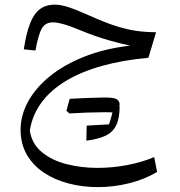

<svg xmlns="http://www.w3.org/2000/svg" viewBox="-20 -442 762 813"><path d="M486.7 6.6Q478.9 12.6 471.5 18.7Q464.2 24.8 456.7 31.8Q453.8 44.9 449.9 58.2Q446.1 71.4 441.9 84.6Q405.9 86.5 385.8 87.7Q365.6 89 347 90Q346.7 106.3 346.3 122.2Q345.9 138.1 345.7 153.6Q395 147.6 426.3 132.9Q457.6 118.3 472.1 88.2Q486.7 58.2 486.7 6.6ZM261.3 26.7Q264.4 29.6 267.4 32.5Q270.3 35.4 273.5 38.3Q316.6 35.7 349.4 34.7Q382.1 33.6 428.4 33.1Q449 33.6 457.8 34Q466.6 34.4 470.6 35Q475.8 26.7 479.6 17.8Q483.4 8.8 486.7 2.2Q486.7 -9.7 480.5 -16.6Q474.3 -23.5 461.6 -26.3Q449 -29.1 429.7 -29.1Q387.4 -15.9 346.1 -2.1Q304.8 11.7 261.3 26.7ZM273.5 38.3Q314 22.2 352.5 5.6Q391 -11.1 429.7 -29.1Q419.2 -29.1 403.8 -28.8Q388.4 -28.5 368.6 -27.7Q348.8 -27 325.3 -26.1Q301.7 -25.1 275.3 -23.5Q271.7 -11.2 268.1 1.3Q264.5 13.9 261.3 26.7Q264.4 29.6 267.4 32.5Q270.3 35.4 273.5 38.3ZM80.8 -233.2 130 -228Q142.6 -296.8 157.4 -322Q172.2 -347.3 204.1 -347.3Q221.6 -347.3 249.9 -339.4Q278.1 -331.5 327 -311.1Q382.5 -288.2 439.3 -271.9Q496 -255.7 530.9 -248.8Q420.3 -235.7 334.1 -200.9Q247.9 -166.1 188.5 -117Q129.1 -67.9 98.1 -10.3Q67.2 47.3 67.2 106.6Q67.2 167.9 94 213.7Q120.9 259.5 167.1 289.9Q213.2 320.3 271.9 335.3Q330.6 350.3 394.6 350.3Q461.3 350.3 526.9 334Q592.4 317.7 645.2 286.1L632.8 223.1Q582.8 244.6 519.5 256.8Q456.2 268.9 392.6 268.9Q323.7 268.9 261.4 252.9Q199 236.9 157.1 202Q115.1 167.2 106.2 111.4Q116.6 44.7 156 -8.3Q195.3 -61.3 260.3 -100.1Q325.2 -138.9 413.2 -163.3Q501.1 -187.7 608.4 -197.3L640.9 -305.6Q600.3 -305.6 560.1 -310.9Q520 -316.3 472.1 -331.4Q424.2 -346.5 359.2 -375.8Q302.4 -401.2 269.7 -411.8Q237 -422.3 212.4 -422.3Q174.2 -422.3 148.5 -402.8Q122.8 -383.2 106.8 -341.4Q90.8 -299.5 80.8 -233.2Z"/></svg>

Font: Pinar-VF-FD
Style: Regular
Weight: 300
Designer: Amin Abedi
Version: Version 3.0